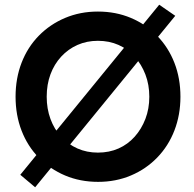

<svg xmlns="http://www.w3.org/2000/svg" viewBox="-20 -761 823 814"><path d="M129 33 66 -20 655 -741 723 -694ZM46 -351Q46 -429 71.5 -495Q97 -561 144.5 -609.5Q192 -658 256 -685Q320 -712 395 -712Q471 -712 535 -685Q599 -658 646.5 -609Q694 -560 719.5 -494.5Q745 -429 745 -351Q745 -274 719.5 -208Q694 -142 646.5 -93Q599 -44 535 -17Q471 10 396 10Q320 10 256 -17Q192 -44 144.5 -92.5Q97 -141 71.5 -207Q46 -273 46 -351ZM613 -351Q613 -402 596.5 -445Q580 -488 551 -520.5Q522 -553 482.5 -570.5Q443 -588 395 -588Q348 -588 308.5 -570.5Q269 -553 239.5 -521Q210 -489 194 -446Q178 -403 178 -351Q178 -300 194 -256.5Q210 -213 239.5 -181Q269 -149 308.5 -131.5Q348 -114 395 -114Q443 -114 482.5 -131.5Q522 -149 551 -181.5Q580 -214 596.5 -257Q613 -300 613 -351Z"/></svg>

Font: Our Lexend Medium
Style: Regular
Weight: 500
Designer: Bonnie Shaver-Troup, Thomas Jockin
Foundry: Lexend
Version: Version 1.007